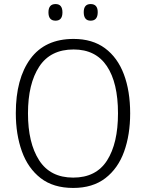

<svg xmlns="http://www.w3.org/2000/svg" viewBox="-20 -917 721 947"><path d="M622 -358Q622 -252 592 -169Q562 -86 499.5 -38Q437 10 341 10Q243 10 180.5 -38.5Q118 -87 88 -170.5Q58 -254 58 -359Q58 -529 130 -627Q202 -725 343 -725Q436 -725 498 -679Q560 -633 591 -550.5Q622 -468 622 -358ZM118 -358Q118 -212 173 -126.5Q228 -41 341 -41Q454 -41 508 -125.5Q562 -210 562 -358Q562 -509 507 -591Q452 -673 343 -673Q229 -673 173.5 -588.5Q118 -504 118 -358ZM219 -856Q219 -897 254 -897Q288 -897 288 -856Q288 -815 254 -815Q219 -815 219 -856ZM393 -857Q393 -897 427 -897Q462 -897 462 -857Q462 -815 427 -815Q393 -815 393 -857Z"/></svg>

Font: Noto Sans Sinhala UI SemiCondensed Light
Style: Regular
Weight: 300
Width: 4
Designer: Jelle Bosma - Monotype Design Team
Foundry: Monotype Imaging Inc.
Version: Version 2.006; ttfautohint (v1.8.4.7-5d5b)